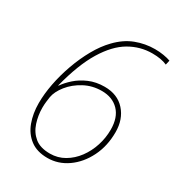

<svg xmlns="http://www.w3.org/2000/svg" viewBox="-176 -835 876 954"><g transform="rotate(30 262.0 -358.0)"><path d="M240 10Q180 10 141.5 -19Q103 -48 85 -97Q67 -146 67 -205Q67 -258 78.5 -317.5Q90 -377 111.5 -437Q133 -497 162.5 -549.5Q192 -602 228 -639Q273 -686 325.5 -706Q378 -726 434 -726Q460 -726 484 -722Q508 -718 524 -712L518 -686Q485 -701 433 -701Q364 -701 303 -665.5Q242 -630 192 -548Q142 -466 107 -329H109Q126 -354 154.5 -379.5Q183 -405 222.5 -422Q262 -439 311 -439Q385 -439 427.5 -391.5Q470 -344 470 -270Q470 -191 438.5 -127.5Q407 -64 354.5 -27Q302 10 240 10ZM240 -15Q285 -15 322.5 -37Q360 -59 387 -95.5Q414 -132 428.5 -177Q443 -222 443 -269Q443 -339 406.5 -376.5Q370 -414 309 -414Q255 -414 209.5 -389.5Q164 -365 135 -328.5Q106 -292 100 -258Q98 -245 96 -228.5Q94 -212 94 -194Q94 -150 107.5 -108.5Q121 -67 152.5 -41Q184 -15 240 -15Z"/></g></svg>

Font: Noto Sans Disp Thin
Style: Italic
Weight: 100
Italic angle: -12°
Designer: Monotype Design Team
Foundry: Monotype Imaging Inc.
Version: Version 2.000;GOOG;noto-source:20170915:90ef993387c0